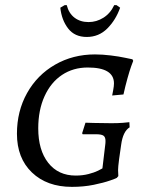

<svg xmlns="http://www.w3.org/2000/svg" viewBox="-20 -719 585 748"><path d="M484 -243 485 -223Q459 -207 452 -155Q448 -130 444 -99Q440 -68 440 -57L441 -33L435 -26Q435 -25 409.5 -16Q384 -7 345 1Q306 9 260 9Q163 9 104.5 -47Q46 -103 46 -198Q46 -286 85.5 -356.5Q125 -427 194.5 -467Q264 -507 350 -507Q379 -507 411.5 -503Q444 -499 467 -494Q490 -489 496 -488L499 -482Q497 -477 491 -460.5Q485 -444 476.5 -413.5Q468 -383 461 -351L417 -347Q418 -352 421 -368Q424 -384 424 -394Q424 -456 322 -456Q265 -456 221.5 -427Q178 -398 153.5 -344Q129 -290 129 -219Q129 -134 168 -84.5Q207 -35 275 -35Q302 -35 325 -41Q348 -47 362 -54Q376 -61 379 -63L390 -155Q391 -161 391 -170Q391 -185 383 -190.5Q375 -196 354 -196H302L300 -200L313 -241Q314 -241 344.5 -240Q375 -239 414 -239Q439 -239 458.5 -240.5Q478 -242 484 -243ZM425 -699H434L448 -689Q431 -641 398 -608Q365 -575 318 -575Q271 -575 245.5 -608Q220 -641 215 -689L232 -699H240Q248 -667 270.5 -650Q293 -633 325 -633Q356 -633 383 -650Q410 -667 425 -699Z"/></svg>

Font: Alegreya SC
Style: Italic
Weight: 400
Italic angle: -7°
Designer: Juan Pablo del Peral
Foundry: Huerta Tipografica
Version: Version 2.007; ttfautohint (v1.6)